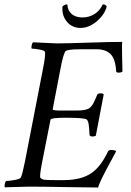

<svg xmlns="http://www.w3.org/2000/svg" viewBox="-27 -836 588 860"><path d="M227.5 -641.6Q268.6 -641.6 369.1 -645Q469.7 -648.4 520.5 -648.4Q518.6 -636.2 520 -580.1Q521.5 -523.9 521.5 -515.6Q516.6 -510.7 503.9 -510.7Q493.2 -510.7 493.2 -517.6Q489.7 -572.8 468 -594Q446.3 -615.2 407.2 -615.2H329.1Q270 -615.2 264.6 -604.5Q254.4 -584 245.1 -534.2L209 -346.7Q208.5 -344.7 211.7 -343.5Q214.8 -342.3 220.5 -341.8Q226.1 -341.3 232.4 -341.1Q238.8 -340.8 247.1 -340.8H294.9Q317.4 -340.8 330.1 -341.3Q342.8 -341.8 354.2 -344.2Q365.7 -346.7 371.6 -350.3Q377.4 -354 383.3 -361.3Q389.2 -368.7 393.6 -377.9Q397.9 -387.2 404.3 -401.9Q406.7 -407.7 408.2 -411.1Q411.1 -418 423.8 -418Q434.1 -418 437.5 -413.1L402.3 -228.5Q398.4 -224.6 386.7 -224.6Q375.5 -224.6 374 -232.4Q372.1 -272 369.4 -283.9Q366.7 -295.9 361.3 -300.8Q351.1 -308.6 266.6 -308.6Q201.2 -308.6 199.2 -299.8L161.1 -106.4Q148.9 -44.4 154.3 -39.1Q161.1 -32.2 172.9 -30.8Q184.6 -29.3 216.8 -29.3H259.8Q335 -29.3 380.9 -59.6Q424.3 -88.4 457 -158.2Q460 -164.1 471.7 -164.1Q489.3 -164.1 493.2 -158.2Q486.8 -146 465.3 -106.4Q443.8 -66.9 431.2 -41.3Q418.5 -15.6 412.1 3.9Q365.7 3.9 266.4 2Q167 0 103.5 0Q81.1 0 46.4 1.5Q11.7 2.9 -4.9 2.9Q-7.8 -1 -5.9 -11.2Q-3.9 -21.5 0 -25.4Q13.7 -25.4 38.6 -29.8Q63.5 -34.2 66.4 -41Q73.2 -54.7 85 -113.3L166 -530.3Q176.8 -585 174.8 -602.5Q174.3 -609.4 151.6 -613.8Q128.9 -618.2 115.2 -618.2Q112.8 -621.6 114.7 -632.3Q116.7 -643.1 121.1 -646.5Q213.9 -641.6 227.5 -641.6ZM432.1 -814.5Q432.1 -816.4 437 -816.4Q441.4 -816.4 446.3 -812.5Q451.2 -808.6 450.7 -805.7Q450.7 -805.2 449.7 -802.5Q448.7 -799.8 448.7 -798.8Q436 -763.7 402.6 -737.3Q369.1 -710.9 333.5 -710.9Q297.4 -710.9 274.4 -736.8Q251.5 -762.7 252.4 -799.8V-805.7Q253.4 -808.6 260 -812.5Q266.6 -816.4 271 -816.4Q274.9 -816.4 274.9 -814.5Q276.4 -787.6 294.7 -772.7Q313 -757.8 342.3 -757.8Q371.6 -757.8 396 -772.9Q420.4 -788.1 432.1 -814.5Z"/></svg>

Font: Amiri
Style: Slanted
Weight: 400
Italic angle: 9°
Designer: Khaled Hosny
Version: Version 000.107